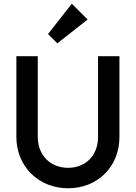

<svg xmlns="http://www.w3.org/2000/svg" viewBox="-20 -1002 730 1032"><path d="M346 10C505 10 622 -107 622 -265V-700H507V-266C507 -165 439 -100 346 -100C253 -100 183 -165 183 -267V-700H68V-266C68 -108 187 10 346 10ZM238 -819 288 -769 451 -897 366 -982Z"/></svg>

Font: MV Cash Medium
Style: Regular
Weight: 500
Designer: Rodrigo Fuenzalida
Foundry: fragTYPE
Version: Version 1.100;Glyphs 3.1.2 (3151)